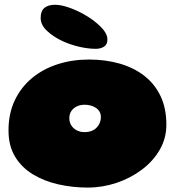

<svg xmlns="http://www.w3.org/2000/svg" viewBox="-20 -774 782 824"><path d="M356 31Q291 31 230.2 17.2Q169.5 3.5 121.2 -25.8Q73 -55 44.8 -101.5Q16.5 -148 16.5 -214Q16.5 -286.5 43.2 -343Q70 -399.5 117.2 -438.8Q164.5 -478 227 -498.2Q289.5 -518.5 361.5 -518.5Q433 -518.5 493.8 -501Q554.5 -483.5 599.5 -448.5Q644.5 -413.5 669.2 -361.2Q694 -309 694 -239Q694 -180.5 665.5 -131.2Q637 -82 588.8 -45.8Q540.5 -9.5 480.2 10.8Q420 31 356 31ZM342 -207Q360 -207 373.2 -212.2Q386.5 -217.5 395.2 -226.8Q404 -236 408.5 -247.5Q413 -259 413 -271.5Q413 -285 407 -295Q401 -305 391 -311.5Q381 -318 368.8 -321.2Q356.5 -324.5 343.5 -324.5Q325 -324.5 310 -317.5Q295 -310.5 286.2 -297.5Q277.5 -284.5 277.5 -266.5Q277.5 -249.5 286 -236Q294.5 -222.5 309.2 -214.8Q324 -207 342 -207ZM391 -564.5Q358.5 -564.5 320.5 -573.2Q282.5 -582 248.5 -597.5Q209 -616 181.8 -641.5Q154.5 -667 154.5 -697Q154.5 -727 170.8 -740.2Q187 -753.5 216 -753.5Q241.5 -753.5 274.2 -742.2Q307 -731 338.5 -713.5Q380 -690.5 410.5 -660.8Q441 -631 441 -604.5Q441 -583 426.5 -573.8Q412 -564.5 391 -564.5Z"/></svg>

Font: Gluten Black
Style: Regular
Weight: 900
Designer: Tyler Finck
Foundry: Etcetera Type Company
Version: Version 1.300